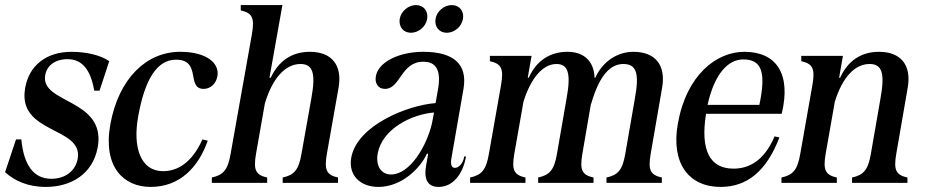

<svg xmlns="http://www.w3.org/2000/svg" viewBox="-34 -720 3649 756"><path d="M146 16C242 16 331 -31 351 -141C384 -332 124 -311 144 -424C149 -457 178 -487 232 -487C289 -487 323 -446 337 -363H358L396 -479C365 -502 306 -516 248 -516C148 -516 80 -462 65 -373C33 -191 294 -223 272 -95C263 -46 222 -16 168 -16C96 -16 59 -74 50 -171H29L-14 -42C22 -9 75 16 146 16Z M559 16C674 16 747 -61 784 -166L763 -171C721 -77 663 -46 608 -46C520 -46 488 -139 510 -261C536 -407 584 -485 659 -485C761 -485 698 -370 768 -370C794 -370 817 -390 822 -420C831 -469 783 -516 675 -516C545 -516 433 -414 400 -228C371 -61 454 16 559 16Z M800 0H1018V-21C973 -31 963 -50 974 -114L1009 -313C1039 -413 1090 -468 1149 -468C1198 -468 1210 -432 1192 -333L1153 -114C1142 -50 1124 -31 1079 -21V0H1297V-21C1252 -31 1242 -50 1253 -114L1299 -374C1315 -465 1271 -516 1186 -516C1115 -516 1063 -480 1032 -414H1027L1078 -700H914V-679C959 -669 969 -650 958 -586L874 -114C863 -50 845 -31 800 -21Z M1693 16C1750 16 1789 -35 1801 -104H1794C1789 -74 1771 -59 1757 -59C1743 -59 1739 -74 1744 -100L1791 -370C1808 -468 1751 -516 1633 -516C1534 -516 1455 -474 1446 -420C1441 -394 1453 -370 1482 -370C1543 -370 1544 -477 1633 -477C1671 -477 1706 -458 1691 -370L1681 -314C1572 -306 1372 -227 1349 -99C1337 -29 1385 16 1456 16C1547 16 1621 -57 1647 -115H1652L1644 -70C1634 -15 1649 16 1693 16ZM1453 -115C1471 -213 1587 -270 1675 -277L1667 -235C1646 -143 1579 -33 1506 -33C1467 -33 1445 -66 1453 -115ZM1540 -646C1535 -615 1554 -591 1584 -591C1614 -591 1643 -615 1648 -646C1653 -676 1634 -700 1604 -700C1574 -700 1545 -676 1540 -646ZM1681 -646C1676 -615 1695 -591 1725 -591C1755 -591 1784 -615 1789 -646C1794 -676 1775 -700 1745 -700C1715 -700 1686 -676 1681 -646Z M1817 0H2035V-21C1990 -31 1980 -50 1991 -114L2027 -319C2056 -413 2104 -468 2157 -468C2203 -468 2215 -431 2197 -333L2159 -114C2148 -50 2130 -31 2085 -21V0H2303V-21C2258 -31 2248 -50 2259 -114L2293 -312H2294C2328 -431 2374 -468 2420 -468C2472 -468 2484 -432 2466 -333L2428 -114C2417 -50 2399 -31 2354 -21V0H2572V-21C2527 -31 2517 -50 2528 -114L2573 -374C2589 -465 2545 -516 2460 -516C2399 -516 2340 -480 2310 -414H2307C2305 -480 2264 -516 2201 -516C2131 -516 2078 -481 2048 -414H2044L2059 -500H1895V-479C1940 -469 1950 -450 1939 -386L1891 -114C1880 -50 1862 -31 1817 -21Z M2803 16C2908 16 2984 -46 3035 -179L3016 -183C2973 -83 2912 -56 2854 -56C2761 -56 2723 -128 2746 -272H3044C3082 -429 3023 -516 2897 -516C2787 -516 2669 -425 2635 -233C2607 -76 2679 16 2803 16ZM2752 -307C2780 -433 2835 -486 2892 -486C2961 -486 2985 -443 2956 -307Z M3043 0H3261V-21C3216 -31 3206 -50 3217 -114L3253 -319C3283 -416 3332 -468 3390 -468C3439 -468 3451 -432 3433 -333L3395 -114C3384 -50 3366 -31 3321 -21V0H3539V-21C3494 -31 3484 -50 3495 -114L3540 -374C3556 -465 3512 -516 3427 -516C3356 -516 3304 -480 3274 -414H3270L3285 -500H3121V-479C3166 -469 3176 -450 3165 -386L3117 -114C3106 -50 3088 -31 3043 -21Z"/></svg>

Font: RL Madena Oblique
Style: Regular
Weight: 400
Italic angle: -10°
Designer: I Kadek Wantara Putra
Foundry: Roughlines ID
Version: Version 1.000;Glyphs 3.1.2 (3151)